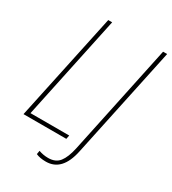

<svg xmlns="http://www.w3.org/2000/svg" viewBox="-211 -824 991 1107"><g transform="rotate(30 284.5 -270.5)"><path d="M25 0 177 -714H203L57 -25H315L310 0ZM273 173Q381 173 412 25L569 -714H542L387 19Q373 84 348 116Q323 148 274 148Q241 148 211 137L207 161Q233 173 273 173Z"/></g></svg>

Font: Noto Sans UI SemiCondensed Thin
Style: Italic
Weight: 250
Width: 4
Italic angle: -12°
Designer: Monotype Design Team
Foundry: Monotype Imaging Inc.
Version: Version 1.901